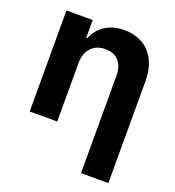

<svg xmlns="http://www.w3.org/2000/svg" viewBox="-133 -643 865 947"><g transform="rotate(20 299.0 -169.0)"><path d="M201.2 0H56.6V-530.3H194.3V-437.5H200.2Q218.8 -484.4 260.3 -510.7Q301.8 -537.1 359.4 -537.1Q414.6 -537.1 455.8 -513.2Q497.1 -489.3 519.5 -444.3Q542 -399.4 542 -337.9V199.2H398.4V-312.5Q398.4 -361.8 373.3 -389.4Q348.1 -417 302.7 -417Q257.3 -417 229.2 -387.7Q201.2 -358.4 201.2 -306.6Z"/></g></svg>

Font: Pretendard GOV
Style: Bold
Weight: 700
Designer: Base glyphs from Inter by Rasmus Andersson; Hangeul glyphs from Noto Sans CJK(Source Han Sans) by Jang Soo-young and Kan
Foundry: Kil Hyung-jin
Version: Version 1.309